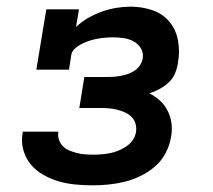

<svg xmlns="http://www.w3.org/2000/svg" viewBox="-20 -548 640 576"><path d="M258 8Q232 8 206 5.5Q180 3 156 -4Q132 -11 110 -23.5Q88 -36 72.5 -54.5Q57 -73 50 -98Q43 -123 48 -150V-153H155V-152Q153 -140 157 -128.5Q161 -117 169 -109Q177 -101 188 -96.5Q199 -92 210.5 -89Q222 -86 234.5 -85Q247 -84 259 -84Q272 -84 284.5 -85Q297 -86 310 -88.5Q323 -91 335 -96Q347 -101 358.5 -108.5Q370 -116 378 -127.5Q386 -139 388 -152Q390 -165 386.5 -177Q383 -189 374.5 -197.5Q366 -206 354.5 -211Q343 -216 331 -219Q319 -222 306.5 -223Q294 -224 281 -224H218L233 -317H296Q307 -317 318 -317.5Q329 -318 340 -320Q351 -322 362 -325.5Q373 -329 383 -335.5Q393 -342 399.5 -351.5Q406 -361 408 -372Q411 -389 403 -402.5Q395 -416 381.5 -423.5Q368 -431 352 -433.5Q336 -436 319 -436Q308 -436 296.5 -435Q285 -434 273.5 -432Q262 -430 250.5 -426.5Q239 -423 227.5 -417.5Q216 -412 206 -403.5Q196 -395 194 -384L187 -339H89L119 -520H217L208 -467Q225 -483 245 -494.5Q265 -506 286.5 -513.5Q308 -521 329.5 -524.5Q351 -528 372 -528Q406 -528 437 -517.5Q468 -507 488 -483Q508 -459 514 -426.5Q520 -394 514 -361Q512 -345 505.5 -329Q499 -313 487 -301.5Q475 -290 459.5 -281.5Q444 -273 428 -268Q446 -259 460 -246Q474 -233 483 -215.5Q492 -198 494.5 -177.5Q497 -157 493 -136Q489 -112 477 -89Q465 -66 445.5 -49Q426 -32 402.5 -20.5Q379 -9 355 -3Q331 3 306.5 5.5Q282 8 258 8Z"/></svg>

Font: Iosevka Etoile Semibold
Style: Italic
Weight: 600
Italic angle: -9°
Designer: Belleve Invis
Foundry: Belleve Invis
Version: Version 22.1.2; ttfautohint (v1.8.4)